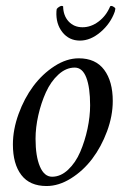

<svg xmlns="http://www.w3.org/2000/svg" viewBox="-20 -621 444 646"><path d="M231.4 -393.6Q202.1 -393.6 176.5 -370.1Q150.9 -346.7 134.5 -310.5Q118.2 -274.4 108.9 -233.2Q99.6 -191.9 99.6 -154.3Q99.6 -95.2 114.3 -60.8Q128.9 -26.4 155.3 -26.4Q184.1 -26.4 209.2 -50Q234.4 -73.7 250 -110.1Q265.6 -146.5 274.4 -187.7Q283.2 -229 283.2 -266.6Q283.2 -326.7 270.3 -360.1Q257.3 -393.6 231.4 -393.6ZM245.1 -424.8Q301.8 -424.8 330.6 -386Q359.4 -347.2 359.4 -281.2Q359.4 -231 340.1 -179Q320.8 -127 290.3 -86.7Q259.8 -46.4 218.8 -20.8Q177.7 4.9 136.7 4.9Q80.1 4.9 51.8 -32.2Q23.4 -69.3 23.4 -134.8Q23.4 -185.1 42.5 -237.5Q61.5 -290 92 -331.1Q122.6 -372.1 163.3 -398.4Q204.1 -424.8 245.1 -424.8ZM368.2 -591.8Q368.2 -589.8 366.2 -582Q352.1 -542 318.4 -513.2Q284.7 -484.4 249 -484.4Q212.4 -484.4 189.9 -512.7Q167.5 -541 169.9 -583Q169.9 -584 170.4 -587.2Q170.9 -590.3 170.9 -590.8Q173.8 -595.2 180.9 -599.1Q188 -603 192.4 -599.6Q192.9 -568.4 210.9 -548.8Q229 -529.3 257.8 -529.3Q286.1 -529.3 311.8 -548.6Q337.4 -567.9 350.6 -599.6Q353.5 -602.5 360.1 -599.4Q366.7 -596.2 368.2 -591.8Z"/></svg>

Font: Amiri
Style: Slanted
Weight: 400
Italic angle: 9°
Designer: Khaled Hosny
Version: Version 000.107